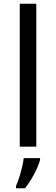

<svg xmlns="http://www.w3.org/2000/svg" viewBox="-20 -780 298 1021"><path d="M173 0H85V-760H173ZM193 70Q189 88 176.5 115.5Q164 143 147.5 171Q131 199 113 221H65V209Q73 192 81.5 165.5Q90 139 97 110.5Q104 82 106 61H193Z"/></svg>

Font: Noto Sans Wancho
Style: Regular
Weight: 400
Designer: Monotype Design Team
Foundry: Monotype Imaging Inc.
Version: Version 2.001; ttfautohint (v1.8.4.7-5d5b)